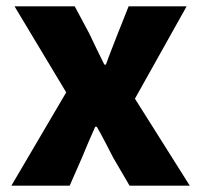

<svg xmlns="http://www.w3.org/2000/svg" viewBox="-20 -589 638 609"><path d="M16 0H201L240 -89C254 -123 268 -156 282 -187H287C305 -156 322 -122 339 -89L391 0H582L408 -276L572 -569H388L353 -481C341 -449 327 -416 316 -384H311C295 -416 279 -449 264 -481L217 -569H26L190 -296Z"/></svg>

Font: Noto Sans CJK Black
Style: Bold
Weight: 900
Designer: Ryoko NISHIZUKA (kana & ideographs); Paul D. Hunt (Latin, Greek & Cyrillic); Wenlong ZHANG (bopomofo); Sandoll Communica
Foundry: Adobe Systems Incorporated
Version: Version 1.000;PS 1;hotconv 1.0.78;makeotf.lib2.5.61930